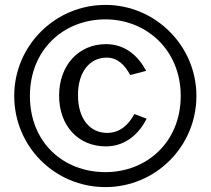

<svg xmlns="http://www.w3.org/2000/svg" viewBox="-20 -753 862 783"><path d="M410 10C614 10 781 -155 781 -362C781 -566 614 -733 410 -733C204 -733 38 -566 38 -362C38 -155 204 10 410 10ZM410 -51C238 -51 102 -172 102 -362C102 -549 238 -674 410 -674C577 -674 717 -549 717 -362C717 -172 577 -51 410 -51ZM412 -573C301 -573 221 -487 221 -363C221 -240 299 -156 412 -156C496 -156 550 -213 578 -269L528 -288C504 -243 468 -211 417 -211C347 -211 298 -268 298 -365C298 -460 346 -518 415 -518C458 -518 488 -490 511 -447L576 -464C546 -521 494 -573 412 -573Z"/></svg>

Font: United Sans
Style: Regular
Weight: 400
Designer: Pablo Impallari, Rodrigo Fuenzalida (Modified by Dan O. Williams)
Version: Version 1.000;PS 001.000;hotconv 1.0.88;makeotf.lib2.5.64775